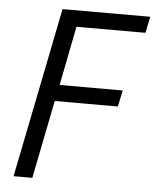

<svg xmlns="http://www.w3.org/2000/svg" viewBox="-51 -742 636 785"><g transform="rotate(5 267.0 -349.0)"><path d="M34 0 174 -698H534L520 -631H237L189 -388H448L434 -321H175L111 0Z"/></g></svg>

Font: IBM Plex Sans Cond
Style: Italic
Weight: 400
Width: 3
Italic angle: -11°
Designer: Mike Abbink, Paul van der Laan, Pieter van Rosmalen
Foundry: Bold Monday
Version: Version 1.3